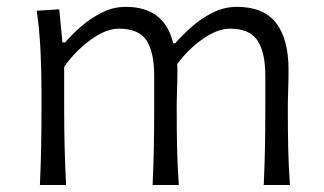

<svg xmlns="http://www.w3.org/2000/svg" viewBox="-20 -526 920 546"><path d="M93.5 0Q96 -55.5 97 -107Q98 -158.5 98 -219.5V-269.5Q98 -324 95.2 -381.2Q92.5 -438.5 84.5 -495.5L148.5 -499.5L157.5 -405.5H165.5Q184 -427.5 211 -451Q238 -474.5 270.2 -490.5Q302.5 -506.5 337.5 -506.5Q448 -506.5 472.5 -403H478.5Q499 -427 526.5 -451Q554 -475 586.2 -490.8Q618.5 -506.5 653.5 -506.5Q729.5 -506.5 765 -460.8Q800.5 -415 800.5 -328.5Q800.5 -296.5 799.5 -268.8Q798.5 -241 798.5 -219.5Q798.5 -158.5 799.5 -107Q800.5 -55.5 804.5 0H730Q732.5 -55.5 733.5 -106.8Q734.5 -158 734.5 -217V-310.5Q734.5 -377 712.2 -410.8Q690 -444.5 634 -444.5Q599 -444.5 557.5 -415.8Q516 -387 484 -344Q484.5 -336.5 484.5 -328.5Q484.5 -296.5 483.5 -268.8Q482.5 -241 482.5 -219.5Q482.5 -158.5 483.5 -107Q484.5 -55.5 488.5 0H414Q416.5 -55.5 417.5 -106.8Q418.5 -158 418.5 -217V-310.5Q418.5 -377 396.8 -410.8Q375 -444.5 318 -444.5Q281.5 -444.5 238.2 -413.2Q195 -382 162.5 -336V-217Q162.5 -158 163.8 -106.8Q165 -55.5 168 0Z"/></svg>

Font: Commissioner Flair Light
Style: Regular
Weight: 300
Designer: Kostas Bartsokas
Foundry: Kostas Bartsokas
Version: Version 1.000; ttfautohint (v1.8.3)